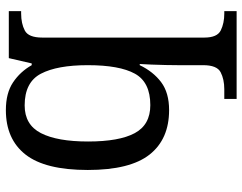

<svg xmlns="http://www.w3.org/2000/svg" viewBox="-106 -480 826 654"><g transform="rotate(-90 307.0 -153.0)"><path d="M297 240V198H330Q364 198 388 185.5Q412 173 412 126V40Q412 24 412.5 -0.5Q413 -25 414 -50Q415 -75 416 -90H412Q390 -44 354 -17Q318 10 259 10Q160 10 107.5 -56.5Q55 -123 55 -267Q55 -412 107.5 -479Q160 -546 259 -546Q317 -546 353.5 -521.5Q390 -497 412 -458H418L436 -536H596V-494H588Q554 -494 530 -481.5Q506 -469 506 -422V130Q506 174 530.5 186Q555 198 588 198H596V240ZM276 -54Q354 -54 383 -106.5Q412 -159 412 -267Q412 -371 383 -426.5Q354 -482 275 -482Q209 -482 180.5 -426.5Q152 -371 152 -266Q152 -160 180.5 -107Q209 -54 276 -54Z"/></g></svg>

Font: Noto Serif Yezidi
Style: Regular
Weight: 400
Designer: Dalton Maag Ltd
Foundry: Dalton Maag Ltd
Version: Version 1.001; ttfautohint (v1.8.4.7-5d5b)